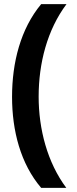

<svg xmlns="http://www.w3.org/2000/svg" viewBox="-20 -746 369 924"><path d="M38 -280C38 -117 79 42 178 158H299C208 36 166 -124 166 -281C166 -441 207 -602 300 -726H178C79 -607 38 -445 38 -280Z"/></svg>

Font: Noto Sans Thai Looped UI Narrow
Style: Bold
Weight: 700
Width: 4
Designer: Cadson Demak Team
Foundry: Cadson Demak Co., Ltd.
Version: Version 1.000